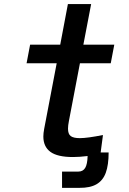

<svg xmlns="http://www.w3.org/2000/svg" viewBox="-20 -771 640 950"><path d="M194.5 -95.5Q194.5 -111.5 198.5 -133L260.5 -458H111.5L129 -550H278L316 -751H431L392.5 -550H545.5L528 -458H375.5L321 -172.5Q316.5 -150 316.5 -134.5Q316.5 -107.5 330.2 -97.5Q344 -87.5 375 -87.5Q412 -87.5 489.5 -103L478 -16.5H517.5Q517.5 45 503.5 83.5Q489.5 122 457.8 140.5Q426 159 372.5 158.5H287V78H367.5Q390.5 78 401.5 59.8Q412.5 41.5 413.5 1Q372.5 6 341 6Q264 6 229.2 -19.8Q194.5 -45.5 194.5 -95.5Z"/></svg>

Font: JuliaMono SemiBold
Style: Italic
Weight: 600
Italic angle: -9°
Monospace: yes
Designer: cormullion
Foundry: corm
Version: Version 0.056; ttfautohint (v1.8.4)